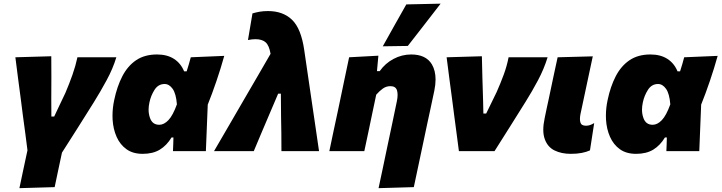

<svg xmlns="http://www.w3.org/2000/svg" viewBox="-20 -806 3848 1024"><path d="M83.5 197.5Q94 147 104.8 96.8Q115.5 46.5 126.5 -4.5Q120.5 -51 114.5 -98Q108 -144.5 102 -190.5L91 -277Q83.5 -332.5 76.2 -389Q69 -445.5 62 -500.5L253.5 -506Q253.5 -454.5 254 -394.5Q254 -334.5 253.5 -277L254 -184.5H269Q284 -216 299 -248Q314 -280 329 -311Q350 -360.5 366.5 -407.2Q383 -454 393 -500.5H600.5Q582 -439.5 548.5 -377.8Q515 -316 481 -261.5Q439 -193.5 395.5 -125.5Q352 -57.5 310.5 8Q300.5 55 290.8 100.2Q281 145.5 271.5 192Z M741 14.5Q689 14.5 654.8 -10Q620.5 -34.5 602 -76Q583.5 -117.5 580.5 -168.5Q580 -179 580 -189.5Q580 -230 589 -272Q604 -344.5 632.5 -399.5Q661 -454.5 706.2 -485Q751.5 -515.5 817.5 -515.5Q871 -515.5 907.5 -492.2Q944 -469 962 -425.5H975.5Q982 -445 987.2 -463.5Q992.5 -482 997.5 -500.5L1176 -508Q1158 -443 1134.5 -374Q1111 -305 1088 -248Q1085.5 -186 1083 -124Q1080.5 -62 1078 0H902.5Q903.5 -18.5 904 -37Q904.5 -55 905 -73H895Q869 -30 832.2 -7.8Q795.5 14.5 741 14.5ZM829.5 -140.5Q854.5 -140.5 878.2 -165.2Q902 -190 923.5 -249.5Q919 -306.5 900.8 -332.2Q882.5 -358 858 -358Q824 -358 804.2 -327Q784.5 -296 777 -260Q772.5 -239.5 772.5 -221Q772.5 -197.5 780 -177Q792.5 -140.5 829.5 -140.5Z M1121.5 0Q1161 -67.5 1203 -140Q1245 -212.5 1284.5 -280.5Q1317.5 -337 1353.5 -399Q1389.5 -461 1423 -519Q1415.5 -563.5 1396.8 -580.2Q1378 -597 1342.5 -597Q1323.5 -597 1302.5 -592.5L1326.5 -734.5Q1345 -740 1364.5 -743.5Q1384 -747 1409.5 -747Q1489.5 -747 1537.8 -700.2Q1586 -653.5 1602.5 -539.5L1641 -276.5Q1650.5 -211 1657.5 -164.5Q1664.5 -117.5 1670 -79Q1675.5 -40.5 1681.5 0H1481Q1480.5 -46 1480.5 -95.5Q1480 -144.5 1479 -183.5L1478 -306.5H1463.5L1413 -188Q1392.5 -140 1372.5 -92.8Q1352.5 -45.5 1333.5 0Z M1999 197.5Q2010.5 143 2022.5 87Q2034 30.5 2047 -30Q2059.5 -89 2072 -148Q2084 -206.5 2096.5 -265.5Q2100.5 -284.5 2100.5 -299.5Q2100.5 -313 2097.5 -323.5Q2090.5 -346.5 2062.5 -346.5Q2040 -346.5 2022 -333.8Q2004 -321 1986.5 -301L1966 -204Q1954.5 -149.5 1944.5 -101Q1934 -52.5 1923 0H1736.5Q1747.5 -52.5 1758 -102.5Q1768.5 -152.5 1782 -214.5L1792.5 -264.5Q1804 -320.5 1816.5 -379.5Q1829 -438 1842 -500.5L1998 -509L1990.5 -426.5H2005Q2034 -468 2078.8 -491.8Q2123.5 -515.5 2173 -515.5Q2252 -515.5 2283.5 -462.5Q2303 -429 2303 -382Q2303 -355 2296.5 -323Q2286 -274 2277 -231Q2267.5 -187.5 2258.5 -145.5L2243 -72Q2227 4 2213.8 65.8Q2200.5 127.5 2187 192ZM2021.5 -559Q2053 -615.5 2084.2 -671.2Q2115.5 -727 2147 -782.5L2330 -786.5Q2285 -728 2241 -671.5Q2197 -615 2155 -561Z M2427.5 0Q2421.5 -46 2415 -95.2Q2408.5 -144.5 2402.5 -189.5L2391 -278.5Q2383.5 -333.5 2376.2 -389.8Q2369 -446 2362 -500.5L2550 -506Q2551 -455 2552.8 -390.8Q2554.5 -326.5 2556.5 -268.5L2558 -200.5H2573L2629 -315.5Q2650 -363 2666.8 -408.5Q2683.5 -454 2692.5 -500.5H2900.5Q2881.5 -438.5 2849.5 -378.2Q2817.5 -318 2783 -263Q2740.5 -195.5 2699 -129Q2657 -62.5 2617.5 0Z M3024 14.5Q2974 14.5 2937.2 -3.8Q2900.5 -22 2885.5 -64Q2877.5 -85.5 2877.5 -114Q2877.5 -142 2885 -176.5Q2891.5 -208 2896 -229.5Q2900.5 -251 2906 -275.5Q2921 -347 2931.8 -397.8Q2942.5 -448.5 2954 -500.5L3141.5 -505.5Q3123.5 -422 3108.5 -351Q3093.5 -280 3083 -231L3076 -198.5Q3073 -183.5 3073 -172Q3073 -161 3075.5 -153Q3080.5 -135.5 3105 -135.5Q3115.5 -135.5 3125.2 -138.5Q3135 -141.5 3149 -149.5L3126.5 -4Q3108 4.5 3082.8 9.5Q3057.5 14.5 3024 14.5Z M3372.5 14.5Q3320.5 14.5 3286.2 -10Q3252 -34.5 3233.5 -76Q3215 -117.5 3212 -168.5Q3211.5 -179 3211.5 -189.5Q3211.5 -230 3220.5 -272Q3235.5 -344.5 3264 -399.5Q3292.5 -454.5 3337.8 -485Q3383 -515.5 3449 -515.5Q3502.5 -515.5 3539 -492.2Q3575.5 -469 3593.5 -425.5H3607Q3613.5 -445 3618.8 -463.5Q3624 -482 3629 -500.5L3807.5 -508Q3789.5 -443 3766 -374Q3742.5 -305 3719.5 -248Q3717 -186 3714.5 -124Q3712 -62 3709.5 0H3534Q3535 -18.5 3535.5 -37Q3536 -55 3536.5 -73H3526.5Q3500.5 -30 3463.8 -7.8Q3427 14.5 3372.5 14.5ZM3461 -140.5Q3486 -140.5 3509.8 -165.2Q3533.5 -190 3555 -249.5Q3550.5 -306.5 3532.2 -332.2Q3514 -358 3489.5 -358Q3455.5 -358 3435.8 -327Q3416 -296 3408.5 -260Q3404 -239.5 3404 -221Q3404 -197.5 3411.5 -177Q3424 -140.5 3461 -140.5Z"/></svg>

Font: Heraclito ExtraBold
Style: Italic
Weight: 800
Italic angle: -12°
Designer: Kostas Bartsokas (font) & Cristiano Sobral (main changes)
Foundry: Kostas Bartsokas (font) & Cristiano Sobral (main changes)
Version: Version 1.00;July 8, 2020;FontCreator 13.0.0.2655 64-bit